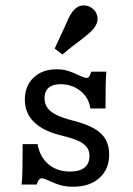

<svg xmlns="http://www.w3.org/2000/svg" viewBox="-20 -685 496 716"><path d="M160.5 -12.1Q153.2 -15.3 146.4 -17.7Q139.5 -20.2 136.3 -20.2Q130.6 -20.2 125.4 -14.5Q120.2 -8.9 116.9 3.2H60.5Q62.9 -14.5 63.7 -52.4Q64.5 -90.3 64.5 -147.6H120.2Q128.2 -100 160.5 -72.6Q192.7 -45.2 241.9 -45.2Q276.6 -45.2 295.2 -60.1Q313.7 -75 313.7 -103.2Q313.7 -122.6 304 -135.9Q294.4 -149.2 272.6 -159.3Q250.8 -169.4 212.1 -179Q142.7 -195.2 107.7 -229Q72.6 -262.9 72.6 -312.9Q72.6 -364.5 105.2 -395.6Q137.9 -426.6 191.1 -426.6Q215.3 -426.6 234.3 -420.6Q253.2 -414.5 274.2 -404Q282.3 -400.8 289.9 -397.6Q297.6 -394.4 302.4 -394.4Q308.9 -394.4 312.5 -399.2Q316.1 -404 320.2 -417.7H376.6Q375 -403.2 374.2 -372.2Q373.4 -341.1 373.4 -280.6H316.9Q311.3 -321 279.8 -346Q248.4 -371 205.6 -371Q176.6 -371 161.3 -357.7Q146 -344.4 146 -318.5Q146 -298.4 156.9 -283.1Q167.7 -267.7 191.5 -256Q215.3 -244.4 254 -234.7Q301.6 -222.6 330.6 -206Q359.7 -189.5 373.4 -165.7Q387.1 -141.9 387.1 -108.9Q387.1 -54 350.8 -21.4Q314.5 11.3 253.2 11.3Q224.2 11.3 202.8 4.8Q181.5 -1.6 160.5 -12.1ZM219.4 -580.6Q227.4 -599.2 234.7 -614.9Q241.9 -630.6 250 -641.1Q266.1 -662.1 286.3 -664.5Q306.5 -666.9 324.2 -654Q341.1 -641.1 343.5 -620.2Q346 -599.2 329.8 -579Q321.8 -568.5 308.5 -557.7Q295.2 -546.8 279.8 -534.7Q265.3 -524.2 248.8 -511.3Q232.3 -498.4 212.9 -481.5L183.9 -504Q194.4 -526.6 203.2 -545.6Q212.1 -564.5 219.4 -580.6Z"/></svg>

Font: Playfair Micro SmCond SmLight
Style: Regular
Weight: 360
Width: 4
Designer: Claus Eggers Sørensen
Foundry: Claus Eggers Sørensen
Version: Version 2.100;Glyphs 3.2 (3219)